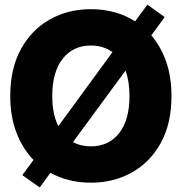

<svg xmlns="http://www.w3.org/2000/svg" viewBox="-20 -779 787 831"><path d="M151.9 32.2 76.7 -21 125 -86.9Q78.1 -134.8 51.3 -204.6Q24.4 -274.4 24.4 -363.3Q24.4 -482.4 70.6 -566.4Q116.7 -650.4 195.6 -694.8Q274.4 -739.3 373.5 -739.3Q481.9 -739.3 564.9 -686.5L617.7 -758.8L692.9 -705.1L634.8 -626Q675.8 -578.6 699 -512.5Q722.2 -446.3 722.2 -363.3Q722.2 -244.1 676 -160.4Q629.9 -76.7 550.8 -32.5Q471.7 11.7 373.5 11.7Q275.9 11.7 198.2 -31.2ZM232.4 -232.9 466.8 -553.2Q427.7 -582 373.5 -582Q296.4 -582 251.2 -524.7Q206.1 -467.3 206.1 -363.3Q206.1 -286.1 232.4 -232.9ZM373.5 -145.5Q450.7 -145.5 495.6 -202.6Q540.5 -259.8 540.5 -363.3Q540.5 -426.3 523.4 -473.6L295.9 -164.1Q329.6 -145.5 373.5 -145.5Z"/></svg>

Font: Inter Display Extra Bold
Style: Regular
Weight: 800
Designer: Rasmus Andersson
Foundry: rsms
Version: Version 4.000;git-4fc901f